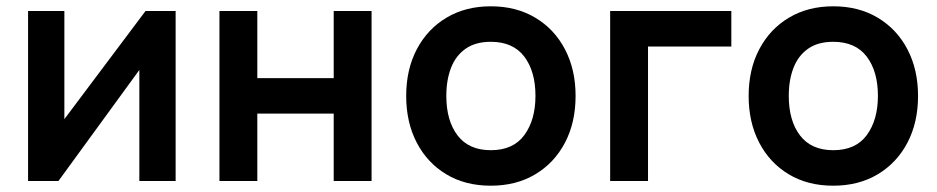

<svg xmlns="http://www.w3.org/2000/svg" viewBox="-20 -575 2976 610"><path d="M538 -540V0H422.7V-352.7L165.7 0H69.2V-540H184.5V-196.5L442.3 -540Z M677.2 0V-540H797.5V-326.8H1040.2V-540H1160.5V0H1040.2V-214H797.5V0Z M1539.2 15Q1457.9 15 1397.5 -21.5Q1337.1 -58 1303.8 -122.3Q1270.5 -186.6 1270.5 -270.2Q1270.5 -354.8 1304.5 -419Q1338.5 -483.2 1399 -519.1Q1459.4 -555 1539.2 -555Q1620.5 -555 1681.1 -518.5Q1741.8 -482.1 1775.2 -417.9Q1808.7 -353.7 1808.7 -270.2Q1808.7 -185.9 1775 -121.7Q1741.2 -57.4 1680.6 -21.2Q1619.9 15 1539.2 15ZM1539.2 -97.8Q1610.8 -97.8 1646 -146Q1681.2 -194.2 1681.2 -270.2Q1681.2 -348.6 1645.5 -395.4Q1609.8 -442.2 1539.2 -442.2Q1490.7 -442.2 1459.5 -420.3Q1428.2 -398.5 1413.1 -359.8Q1398 -321.2 1398 -270.2Q1398 -191.4 1433.8 -144.6Q1469.7 -97.8 1539.2 -97.8Z M1918.5 0V-540H2303.5V-427.2H2038.8V0Z M2627.2 15Q2545.9 15 2485.5 -21.5Q2425.1 -58 2391.8 -122.3Q2358.5 -186.6 2358.5 -270.2Q2358.5 -354.8 2392.5 -419Q2426.5 -483.2 2487 -519.1Q2547.4 -555 2627.2 -555Q2708.5 -555 2769.1 -518.5Q2829.8 -482.1 2863.2 -417.9Q2896.7 -353.7 2896.7 -270.2Q2896.7 -185.9 2863 -121.7Q2829.2 -57.4 2768.6 -21.2Q2707.9 15 2627.2 15ZM2627.2 -97.8Q2698.8 -97.8 2734 -146Q2769.2 -194.2 2769.2 -270.2Q2769.2 -348.6 2733.5 -395.4Q2697.8 -442.2 2627.2 -442.2Q2578.7 -442.2 2547.5 -420.3Q2516.2 -398.5 2501.1 -359.8Q2486 -321.2 2486 -270.2Q2486 -191.4 2521.8 -144.6Q2557.7 -97.8 2627.2 -97.8Z"/></svg>

Font: Manrope ExtraLight
Style: Regular
Weight: 200
Designer: Mikhail Sharanda
Foundry: Mikhail Sharanda
Version: Version 4.505